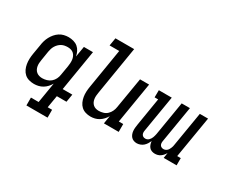

<svg xmlns="http://www.w3.org/2000/svg" viewBox="-144 -1149 2088 1777"><g transform="rotate(30 900.0 -260.0)"><path d="M251 -76Q274 -76 298.5 -83Q323 -90 342 -106.5Q361 -123 372 -145.5Q383 -168 386 -191L403 -291Q406 -309 407 -327Q408 -345 406 -362.5Q404 -380 397 -395.5Q390 -411 378 -422.5Q366 -434 349 -439Q332 -444 314 -444Q298 -444 281 -441Q264 -438 248.5 -429.5Q233 -421 220.5 -408.5Q208 -396 199 -381Q190 -366 185 -350Q180 -334 177 -317L161 -217Q158 -200 157 -183Q156 -166 159 -149.5Q162 -133 169.5 -119Q177 -105 189.5 -95Q202 -85 218 -80.5Q234 -76 251 -76ZM477 215H251V131H333L369 -86Q357 -65 340 -46.5Q323 -28 302 -15.5Q281 -3 257.5 2.5Q234 8 211 8Q183 8 156.5 0.5Q130 -7 110.5 -24.5Q91 -42 79.5 -66.5Q68 -91 63.5 -118.5Q59 -146 60 -174Q61 -202 66 -231L83 -331Q86 -355 93 -379Q100 -403 112 -425.5Q124 -448 141 -468Q158 -488 179.5 -502Q201 -516 225.5 -522Q250 -528 274 -528Q302 -528 328.5 -520.5Q355 -513 374.5 -496.5Q394 -480 405.5 -456.5Q417 -433 422 -407L441 -520H538L466 -84H569L555 0H452L430 131H477Z M815 8Q787 8 761 0Q735 -8 716 -25.5Q697 -43 686 -67.5Q675 -92 670.5 -119Q666 -146 667.5 -174.5Q669 -203 674 -231L743 -651H640L654 -735H854L769 -217Q766 -200 765 -183.5Q764 -167 766.5 -150.5Q769 -134 776 -120Q783 -106 795 -95.5Q807 -85 822.5 -80.5Q838 -76 855 -76Q878 -76 902 -83Q926 -90 944 -107Q962 -124 972.5 -146.5Q983 -169 986 -191L1041 -520H1138L1066 -84H1113V0H955L969 -85Q957 -64 940.5 -46Q924 -28 903.5 -15.5Q883 -3 860.5 2.5Q838 8 815 8Z M1308 8Q1291 8 1275.5 2Q1260 -4 1249.5 -15.5Q1239 -27 1233 -42.5Q1227 -58 1225.5 -75Q1224 -92 1225.5 -109Q1227 -126 1230 -144L1279 -443H1241L1242 -520H1380L1315 -129Q1313 -118 1314 -107Q1315 -96 1320.5 -87Q1326 -78 1335.5 -73.5Q1345 -69 1357 -69Q1367 -69 1376.5 -73Q1386 -77 1393.5 -84.5Q1401 -92 1406.5 -101Q1412 -110 1415.5 -119.5Q1419 -129 1421.5 -139Q1424 -149 1426 -158L1486 -520H1574L1509 -129Q1507 -118 1508 -107Q1509 -96 1514.5 -87Q1520 -78 1530 -73.5Q1540 -69 1551 -69Q1560 -69 1569.5 -72.5Q1579 -76 1587 -83Q1595 -90 1600 -99Q1605 -108 1609 -117Q1613 -126 1615.5 -135.5Q1618 -145 1619 -154L1680 -520H1768L1694 -77H1732V0H1594L1603 -57Q1595 -43 1585 -31Q1575 -19 1561.5 -9.5Q1548 0 1533 4Q1518 8 1503 8Q1485 8 1469 2Q1453 -4 1442.5 -16.5Q1432 -29 1426.5 -45.5Q1421 -62 1420 -79Q1412 -62 1402 -46Q1392 -30 1377.5 -17.5Q1363 -5 1344.5 1.5Q1326 8 1309 8Z"/></g></svg>

Font: Iosevka HT Medium Extended
Style: Italic
Weight: 500
Width: 7
Italic angle: -9°
Monospace: yes
Designer: Belleve Invis
Foundry: Belleve Invis
Version: Version 32.3.0; ttfautohint (v1.8.4)